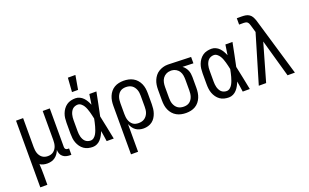

<svg xmlns="http://www.w3.org/2000/svg" viewBox="-101 -1264 3202 1989"><g transform="rotate(-20 1500.0 -270.0)"><path d="M64 215V-520H142V-200Q142 -183 144 -166.5Q146 -150 151 -134.5Q156 -119 165.5 -105Q175 -91 188 -81Q201 -71 217 -66.5Q233 -62 250 -62Q267 -62 283 -66.5Q299 -71 312 -81Q325 -91 334.5 -105Q344 -119 349 -134.5Q354 -150 356 -166.5Q358 -183 358 -200V-520H436V-93Q436 -87 438 -81Q440 -75 444.5 -70.5Q449 -66 455 -64Q461 -62 467 -62H482V8H467Q446 8 425.5 2.5Q405 -3 389 -16.5Q373 -30 365.5 -50Q358 -70 358 -91Q350 -70 337 -51Q324 -32 305.5 -18Q287 -4 264.5 2Q242 8 220 8Q198 8 177 3Q156 -2 138 -14Q140 16 141 46.5Q142 77 142 107V215Z M710 -600 721 -755H804L777 -600ZM720 8Q695 8 669.5 2Q644 -4 623 -19Q602 -34 587 -55Q572 -76 563 -100Q554 -124 551 -149Q548 -174 548 -200V-320Q548 -346 551 -371Q554 -396 563 -420Q572 -444 587 -465Q602 -486 623 -501Q644 -516 669.5 -522Q695 -528 720 -528Q744 -528 766.5 -517.5Q789 -507 805.5 -489.5Q822 -472 834 -451Q846 -430 855 -408Q859 -436 863.5 -464Q868 -492 872 -520H950Q937 -456 924.5 -391.5Q912 -327 898 -263Q913 -198 925.5 -132Q938 -66 952 0H874Q870 -29 865.5 -58Q861 -87 856 -116V-118Q847 -95 835 -73Q823 -51 806.5 -32.5Q790 -14 767.5 -3Q745 8 720 8ZM720 -62Q741 -62 757.5 -75.5Q774 -89 784 -107Q794 -125 801 -144.5Q808 -164 813.5 -183.5Q819 -203 823.5 -223.5Q828 -244 832 -264Q828 -283 823.5 -302.5Q819 -322 813.5 -341.5Q808 -361 801 -379.5Q794 -398 783.5 -415Q773 -432 756.5 -445Q740 -458 720 -458Q705 -458 689.5 -452.5Q674 -447 663 -436.5Q652 -426 644.5 -411.5Q637 -397 633 -382Q629 -367 627.5 -351.5Q626 -336 626 -320V-200Q626 -184 627.5 -168.5Q629 -153 633 -138Q637 -123 644.5 -108.5Q652 -94 663 -83.5Q674 -73 689.5 -67.5Q705 -62 720 -62Z M1064 215V-320Q1064 -347 1068 -373Q1072 -399 1082 -423.5Q1092 -448 1109 -469Q1126 -490 1149 -503.5Q1172 -517 1198 -522.5Q1224 -528 1251 -528Q1278 -528 1304.5 -522.5Q1331 -517 1354.5 -504Q1378 -491 1396 -470.5Q1414 -450 1425 -425Q1436 -400 1440 -373.5Q1444 -347 1444 -320V-200Q1444 -175 1441 -150Q1438 -125 1430 -101.5Q1422 -78 1408.5 -57Q1395 -36 1375 -21Q1355 -6 1330.5 1Q1306 8 1281 8Q1258 8 1235.5 2Q1213 -4 1194.5 -17.5Q1176 -31 1163 -50.5Q1150 -70 1142 -91V215ZM1251 -62Q1268 -62 1284.5 -66Q1301 -70 1315 -79.5Q1329 -89 1339.5 -103Q1350 -117 1356 -133Q1362 -149 1364 -166Q1366 -183 1366 -200V-320Q1366 -337 1364 -354Q1362 -371 1356 -387Q1350 -403 1340 -417Q1330 -431 1316 -440.5Q1302 -450 1285 -454Q1268 -458 1251 -458Q1234 -458 1218 -454Q1202 -450 1188.5 -440Q1175 -430 1165.5 -415.5Q1156 -401 1151 -385.5Q1146 -370 1144 -353.5Q1142 -337 1142 -320V-200Q1142 -183 1144 -166.5Q1146 -150 1151 -134.5Q1156 -119 1165.5 -104.5Q1175 -90 1188 -80Q1201 -70 1217.5 -66Q1234 -62 1251 -62Z M1749 8Q1722 8 1695.5 2.5Q1669 -3 1645.5 -16Q1622 -29 1604 -49.5Q1586 -70 1575 -95Q1564 -120 1560 -146.5Q1556 -173 1556 -200V-320Q1556 -346 1560 -371.5Q1564 -397 1574 -421Q1584 -445 1600 -465.5Q1616 -486 1638 -499.5Q1660 -513 1685 -520.5Q1710 -528 1736 -528H1750L1994 -520V-450L1875 -454Q1891 -443 1903 -427.5Q1915 -412 1922.5 -394.5Q1930 -377 1933 -358Q1936 -339 1936 -320V-200Q1936 -173 1932 -147Q1928 -121 1918 -96.5Q1908 -72 1891 -51Q1874 -30 1851 -16.5Q1828 -3 1802 2.5Q1776 8 1749 8ZM1749 -62Q1766 -62 1782 -66Q1798 -70 1811.5 -80Q1825 -90 1834.5 -104.5Q1844 -119 1849 -134.5Q1854 -150 1856 -166.5Q1858 -183 1858 -200V-320Q1858 -344 1854 -367.5Q1850 -391 1837.5 -411Q1825 -431 1804 -443.5Q1783 -456 1759 -458H1742Q1717 -458 1694.5 -446Q1672 -434 1658 -414Q1644 -394 1639 -369.5Q1634 -345 1634 -320V-200Q1634 -183 1636 -166Q1638 -149 1644 -133Q1650 -117 1660 -103Q1670 -89 1684 -79.5Q1698 -70 1715 -66Q1732 -62 1749 -62Z M2220 8Q2195 8 2169.5 2Q2144 -4 2123 -19Q2102 -34 2087 -55Q2072 -76 2063 -100Q2054 -124 2051 -149Q2048 -174 2048 -200V-320Q2048 -346 2051 -371Q2054 -396 2063 -420Q2072 -444 2087 -465Q2102 -486 2123 -501Q2144 -516 2169.5 -522Q2195 -528 2220 -528Q2244 -528 2266.5 -517.5Q2289 -507 2305.5 -489.5Q2322 -472 2334 -451Q2346 -430 2355 -408Q2359 -436 2363.5 -464Q2368 -492 2372 -520H2450Q2437 -456 2424.5 -391.5Q2412 -327 2398 -263Q2413 -198 2425.5 -132Q2438 -66 2452 0H2374Q2370 -29 2365.5 -58Q2361 -87 2356 -116V-118Q2347 -95 2335 -73Q2323 -51 2306.5 -32.5Q2290 -14 2267.5 -3Q2245 8 2220 8ZM2220 -62Q2241 -62 2257.5 -75.5Q2274 -89 2284 -107Q2294 -125 2301 -144.5Q2308 -164 2313.5 -183.5Q2319 -203 2323.5 -223.5Q2328 -244 2332 -264Q2328 -283 2323.5 -302.5Q2319 -322 2313.5 -341.5Q2308 -361 2301 -379.5Q2294 -398 2283.5 -415Q2273 -432 2256.5 -445Q2240 -458 2220 -458Q2205 -458 2189.5 -452.5Q2174 -447 2163 -436.5Q2152 -426 2144.5 -411.5Q2137 -397 2133 -382Q2129 -367 2127.5 -351.5Q2126 -336 2126 -320V-200Q2126 -184 2127.5 -168.5Q2129 -153 2133 -138Q2137 -123 2144.5 -108.5Q2152 -94 2163 -83.5Q2174 -73 2189.5 -67.5Q2205 -62 2220 -62Z M2551 0 2710 -535 2687 -614Q2684 -624 2680 -634Q2676 -644 2668.5 -652Q2661 -660 2650 -662.5Q2639 -665 2629 -665H2576V-735H2629Q2651 -735 2673 -731.5Q2695 -728 2713 -715.5Q2731 -703 2741.5 -683.5Q2752 -664 2759 -643Q2760 -640 2760.5 -638Q2761 -636 2762 -633L2949 0H2868L2751 -415L2632 0Z"/></g></svg>

Font: Iosevka Algr
Style: Regular
Weight: 400
Monospace: yes
Designer: Belleve Invis
Foundry: Belleve Invis
Version: Version 26.0.2; ttfautohint (v1.8.3)